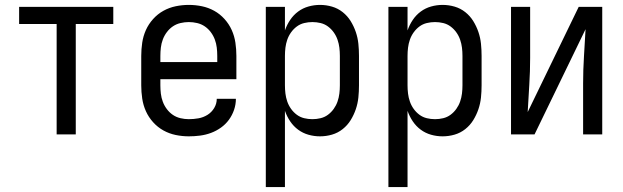

<svg xmlns="http://www.w3.org/2000/svg" viewBox="-20 -548 2540 783"><path d="M211 0V-450H58V-520H442V-450H289V0Z M750 8Q723 8 696.5 2.5Q670 -3 646.5 -16Q623 -29 604.5 -49.5Q586 -70 575 -94.5Q564 -119 560 -146Q556 -173 556 -200V-320Q556 -347 560 -374Q564 -401 575 -425.5Q586 -450 604.5 -470.5Q623 -491 646.5 -504Q670 -517 696.5 -522.5Q723 -528 750 -528Q777 -528 803.5 -522.5Q830 -517 853.5 -504Q877 -491 895.5 -470.5Q914 -450 925 -425.5Q936 -401 940 -374Q944 -347 944 -320V-225H634V-200Q634 -183 636 -166Q638 -149 644 -133Q650 -117 660.5 -103Q671 -89 685 -79.5Q699 -70 716 -66Q733 -62 750 -62Q770 -62 789.5 -65.5Q809 -69 826 -79.5Q843 -90 853.5 -107.5Q864 -125 864 -145H942Q942 -122 934.5 -100Q927 -78 913.5 -59.5Q900 -41 881 -27.5Q862 -14 840.5 -6Q819 2 796 5Q773 8 750 8ZM866 -295V-320Q866 -337 864 -354Q862 -371 856 -387Q850 -403 839.5 -417Q829 -431 815 -440.5Q801 -450 784 -454Q767 -458 750 -458Q733 -458 716 -454Q699 -450 685 -440.5Q671 -431 660.5 -417Q650 -403 644 -387Q638 -371 636 -354Q634 -337 634 -320V-295Z M1064 215V-520H1142V-424Q1150 -447 1163.5 -467Q1177 -487 1196 -501Q1215 -515 1238 -521.5Q1261 -528 1285 -528Q1310 -528 1334 -521Q1358 -514 1377.5 -498.5Q1397 -483 1410 -462Q1423 -441 1431 -417.5Q1439 -394 1441.5 -369.5Q1444 -345 1444 -320V-200Q1444 -175 1441.5 -150.5Q1439 -126 1431 -102.5Q1423 -79 1410 -58Q1397 -37 1377.5 -21.5Q1358 -6 1334 1Q1310 8 1285 8Q1261 8 1238 1.5Q1215 -5 1196 -19Q1177 -33 1163.5 -53Q1150 -73 1142 -96V215ZM1254 -62Q1271 -62 1287.5 -66Q1304 -70 1317.5 -80Q1331 -90 1341 -104Q1351 -118 1356.5 -134Q1362 -150 1364 -166.5Q1366 -183 1366 -200V-320Q1366 -337 1364 -353.5Q1362 -370 1356.5 -386Q1351 -402 1341 -416Q1331 -430 1317.5 -440Q1304 -450 1287.5 -454Q1271 -458 1254 -458Q1237 -458 1220.5 -454Q1204 -450 1190.5 -440Q1177 -430 1167 -416Q1157 -402 1151.5 -386Q1146 -370 1144 -353.5Q1142 -337 1142 -320V-200Q1142 -183 1144 -166.5Q1146 -150 1151.5 -134Q1157 -118 1167 -104Q1177 -90 1190.5 -80Q1204 -70 1220.5 -66Q1237 -62 1254 -62Z M1564 215V-520H1642V-424Q1650 -447 1663.5 -467Q1677 -487 1696 -501Q1715 -515 1738 -521.5Q1761 -528 1785 -528Q1810 -528 1834 -521Q1858 -514 1877.5 -498.5Q1897 -483 1910 -462Q1923 -441 1931 -417.5Q1939 -394 1941.5 -369.5Q1944 -345 1944 -320V-200Q1944 -175 1941.5 -150.5Q1939 -126 1931 -102.5Q1923 -79 1910 -58Q1897 -37 1877.5 -21.5Q1858 -6 1834 1Q1810 8 1785 8Q1761 8 1738 1.5Q1715 -5 1696 -19Q1677 -33 1663.5 -53Q1650 -73 1642 -96V215ZM1754 -62Q1771 -62 1787.5 -66Q1804 -70 1817.5 -80Q1831 -90 1841 -104Q1851 -118 1856.5 -134Q1862 -150 1864 -166.5Q1866 -183 1866 -200V-320Q1866 -337 1864 -353.5Q1862 -370 1856.5 -386Q1851 -402 1841 -416Q1831 -430 1817.5 -440Q1804 -450 1787.5 -454Q1771 -458 1754 -458Q1737 -458 1720.5 -454Q1704 -450 1690.5 -440Q1677 -430 1667 -416Q1657 -402 1651.5 -386Q1646 -370 1644 -353.5Q1642 -337 1642 -320V-200Q1642 -183 1644 -166.5Q1646 -150 1651.5 -134Q1657 -118 1667 -104Q1677 -90 1690.5 -80Q1704 -70 1720.5 -66Q1737 -62 1754 -62Z M2064 0V-520H2142V-312Q2142 -257 2138.5 -202Q2135 -147 2132 -91L2340 -520H2436V0H2358V-208Q2358 -263 2361.5 -318Q2365 -373 2368 -429L2160 0Z"/></svg>

Font: Iosevka srxl
Style: Regular
Weight: 400
Monospace: yes
Designer: Belleve Invis
Foundry: Belleve Invis
Version: Version 33.0.1; ttfautohint (v1.8.3)